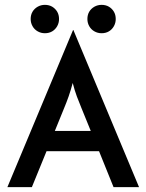

<svg xmlns="http://www.w3.org/2000/svg" viewBox="-20 -770 602 790"><path d="M10.4 0 280.6 -646.5H281.9L552.1 0H447.2L387.5 -147.9H171.5L111.1 0ZM205.6 -231.2H353.5L315.3 -325Q304.9 -350 296.2 -373.3Q287.5 -396.5 279.2 -428.5Q270.8 -397.2 262.5 -373.6Q254.2 -350 243.8 -325ZM397.9 -633.3Q381.9 -633.3 368.4 -641Q354.9 -648.6 347.2 -662.2Q339.6 -675.7 339.6 -691.7Q339.6 -709 347.2 -721.9Q354.9 -734.7 368.4 -742.4Q381.9 -750 397.9 -750Q415.3 -750 428.1 -742.4Q441 -734.7 448.6 -721.9Q456.2 -709 456.2 -691.7Q456.2 -675.7 448.6 -662.2Q441 -648.6 428.1 -641Q415.3 -633.3 397.9 -633.3ZM164.6 -633.3Q148.6 -633.3 135.1 -641Q121.5 -648.6 113.9 -662.2Q106.2 -675.7 106.2 -691.7Q106.2 -709 113.9 -721.9Q121.5 -734.7 135.1 -742.4Q148.6 -750 164.6 -750Q181.9 -750 194.8 -742.4Q207.6 -734.7 215.3 -721.9Q222.9 -709 222.9 -691.7Q222.9 -675.7 215.3 -662.2Q207.6 -648.6 194.8 -641Q181.9 -633.3 164.6 -633.3Z"/></svg>

Font: Afacad Flux Medium
Style: Regular
Weight: 500
Designer: Kristian Moeller
Foundry: Dicotype
Version: Version 1.100